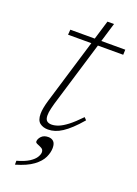

<svg xmlns="http://www.w3.org/2000/svg" viewBox="-155 -654 677 947"><g transform="rotate(20 184.0 -180.5)"><path d="M77.5 -463.5 79.5 -490.5H368L367 -463.5ZM130.5 -121Q126.5 -106.5 123.5 -94.2Q120.5 -82 119.2 -72.8Q118 -63.5 118 -55.5Q118 -35 127 -27Q136 -19 152 -19Q169 -19 188.5 -26.8Q208 -34.5 233.5 -54Q259 -73.5 293.5 -109.5L305.5 -97Q280 -67 258.2 -46.8Q236.5 -26.5 217.2 -14Q198 -1.5 180 4.2Q162 10 143.5 10Q118 10 100.8 -3.2Q83.5 -16.5 83.5 -51Q83.5 -65 86.8 -82.8Q90 -100.5 96.5 -122.5L238 -590.5H272.5ZM110.5 85Q110.5 71 123.2 57.5Q136 44 159.5 44Q176.5 44 187 54.2Q197.5 64.5 197.5 87.5Q197.5 111.5 185.2 137.8Q173 164 141 187.8Q109 211.5 50.5 228.5V208Q91.5 196.5 114 181.8Q136.5 167 145.5 152Q154.5 137 154.5 126Q154.5 112 143.5 106Q132.5 100 121.5 95.8Q110.5 91.5 110.5 85Z"/></g></svg>

Font: Newsreader 9pt ExtraLight
Style: Italic
Weight: 250
Italic angle: -17°
Designer: Hugues Gentile
Foundry: Production Type
Version: Version 1.003